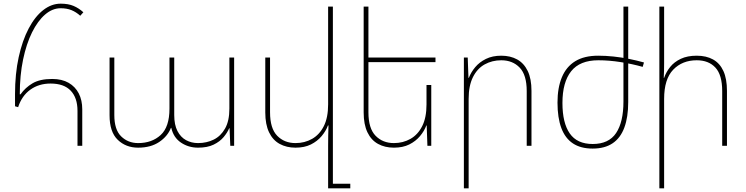

<svg xmlns="http://www.w3.org/2000/svg" viewBox="-20 -796 4071 1048"><path d="M403 0V-191Q403 -262 366 -301Q329 -340 256 -340Q192 -340 145.5 -306.5Q99 -273 79 -211L62 -216V-282Q62 -393 82 -484Q102 -575 136.5 -640.5Q171 -706 216 -741Q261 -776 311 -776Q353 -776 382 -763.5Q411 -751 435 -729L418 -710Q396 -730 370.5 -740.5Q345 -751 311 -751Q266 -751 226 -716.5Q186 -682 155 -619.5Q124 -557 106 -471Q88 -385 88 -281H92Q118 -318 158 -341.5Q198 -365 265 -365Q318 -365 354.5 -344Q391 -323 410 -286Q429 -249 429 -199V0Z M734 10Q667 10 622.5 -33Q578 -76 578 -167V-482H604V-168Q604 -88 641.5 -51.5Q679 -15 734 -15Q809 -15 857 -59Q905 -103 905 -203V-482H931V-168Q931 -115 948.5 -81Q966 -47 995.5 -31Q1025 -15 1061 -15Q1108 -15 1146.5 -34Q1185 -53 1208.5 -94.5Q1232 -136 1232 -203V-482H1258V0H1237L1233 -96H1231Q1221 -72 1200.5 -47.5Q1180 -23 1146 -6.5Q1112 10 1061 10Q1009 10 968 -17.5Q927 -45 915 -98H913Q895 -52 849 -21Q803 10 734 10Z M1797 207H1892V232H1771V0Q1771 -30 1771.5 -56.5Q1772 -83 1773 -111H1770Q1759 -81 1735.5 -53Q1712 -25 1677 -7.5Q1642 10 1593 10Q1544 10 1506.5 -10.5Q1469 -31 1448.5 -74Q1428 -117 1428 -182V-482H1454V-183Q1454 -95 1493 -55Q1532 -15 1593 -15Q1643 -15 1683.5 -38Q1724 -61 1747.5 -107.5Q1771 -154 1771 -226V-760H1797Z M2334 -332V0H2313L2309 -111H2307Q2296 -81 2272.5 -53Q2249 -25 2214 -7.5Q2179 10 2130 10Q2081 10 2043.5 -10.5Q2006 -31 1985.5 -74Q1965 -117 1965 -182V-760H1991V-183Q1991 -95 2030 -55Q2069 -15 2130 -15Q2180 -15 2220.5 -38Q2261 -61 2284.5 -107.5Q2308 -154 2308 -226V-332ZM1979 -482H2357V-457H1979Z M2512 232V-482H2533L2537 -371H2539Q2551 -402 2574 -429.5Q2597 -457 2632.5 -474.5Q2668 -492 2716 -492Q2766 -492 2803 -471.5Q2840 -451 2860.5 -408.5Q2881 -366 2881 -300V0H2855V-299Q2855 -387 2816.5 -427Q2778 -467 2716 -467Q2666 -467 2625.5 -444.5Q2585 -422 2561.5 -375Q2538 -328 2538 -256V232Z M3246 -467Q3145 -467 3097.5 -407Q3050 -347 3050 -234Q3050 -125 3090 -67.5Q3130 -10 3215 -10Q3303 -10 3343 -70Q3383 -130 3383 -242V-760H3409V-239Q3409 -157 3388 -100Q3367 -43 3324 -14Q3281 15 3215 15Q3150 15 3107.5 -13Q3065 -41 3044 -97Q3023 -153 3023 -236Q3023 -317 3047 -374.5Q3071 -432 3120 -462Q3169 -492 3245 -492Q3286 -492 3328.5 -487.5Q3371 -483 3413.5 -474.5Q3456 -466 3495 -455L3488 -431Q3431 -447 3368 -457Q3305 -467 3246 -467Z M3605 -760V-450Q3605 -428 3604.5 -410.5Q3604 -393 3603 -371H3605Q3616 -403 3638 -430.5Q3660 -458 3696 -475Q3732 -492 3783 -492Q3835 -492 3872 -471.5Q3909 -451 3928.5 -408.5Q3948 -366 3948 -300V0H3922V-299Q3922 -387 3885 -427Q3848 -467 3783 -467Q3704 -467 3654.5 -415.5Q3605 -364 3605 -256V232H3579V-760Z"/></svg>

Font: Noto Sans Armenian Thin
Style: Regular
Weight: 250
Version: Version 2.007